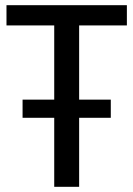

<svg xmlns="http://www.w3.org/2000/svg" viewBox="-20 -720 514 740"><path d="M189 0V-266H67V-336H189V-622H5V-700H469V-622H285V-336H407V-266H285V0Z"/></svg>

Font: Orienta
Style: Regular
Weight: 400
Designer: Eduardo Rodriguez Tunni
Foundry: Eduardo Rodriguez Tunni
Version: Version 1.002; ttfautohint (v1.8.4.7-5d5b);gftools[0.9.23]